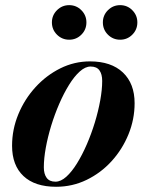

<svg xmlns="http://www.w3.org/2000/svg" viewBox="-20 -705 565 735"><path d="M194.8 10Q113.5 10 69.9 -31Q26.2 -72 26.2 -147Q26.2 -209.7 50.2 -267.7Q74.2 -325.7 115.8 -371.2Q157.3 -416.7 211 -443.4Q264.8 -470 324.3 -470Q405.8 -470 450.5 -427.5Q495.3 -385 495.3 -310Q495.3 -248.3 471.9 -190.9Q448.5 -133.5 407.3 -88.1Q366 -42.8 311.5 -16.4Q257 10 194.8 10ZM192.3 -9.5Q212.8 -9.5 233.8 -28.4Q254.8 -47.3 274.7 -79.5Q294.7 -111.8 312.2 -152.1Q329.7 -192.5 343 -235.9Q356.2 -279.3 363.7 -320.6Q371.2 -362 371.2 -395.3Q371.2 -421 360.7 -435.6Q350.3 -450.3 326.8 -450.3Q306.5 -450.3 285.4 -431.4Q264.3 -412.5 244.3 -380.2Q224.3 -348 206.8 -307.6Q189.3 -267.2 176 -223.9Q162.8 -180.5 155.3 -139.4Q147.8 -98.2 147.8 -64.5Q147.8 -39.2 158.5 -24.4Q169.3 -9.5 192.3 -9.5ZM439.9 -553Q412.5 -553 393.1 -572.3Q373.8 -591.6 373.8 -619.3Q373.8 -646.5 393.1 -665.9Q412.5 -685.3 439.9 -685.3Q467.3 -685.3 486.5 -665.9Q505.8 -646.5 505.8 -619.3Q505.8 -591.6 486.5 -572.3Q467.3 -553 439.9 -553ZM244.9 -553Q217.5 -553 198.1 -572.3Q178.7 -591.6 178.7 -619.3Q178.7 -646.5 198.1 -665.9Q217.5 -685.3 244.9 -685.3Q272.3 -685.3 291.5 -665.9Q310.8 -646.5 310.8 -619.3Q310.8 -591.6 291.5 -572.3Q272.3 -553 244.9 -553Z"/></svg>

Font: Bodoni Moda
Style: Italic
Weight: 400
Italic angle: -13°
Designer: Owen Earl
Foundry: indestructible type
Version: Version 2.005